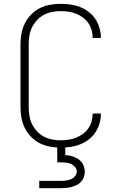

<svg xmlns="http://www.w3.org/2000/svg" viewBox="-20 -763 640 1003"><path d="M297 8Q269 8 241 3Q213 -2 187.5 -15Q162 -28 142 -48.5Q122 -69 109.5 -94.5Q97 -120 92 -148Q87 -176 87 -205V-530Q87 -559 92 -587Q97 -615 109.5 -640.5Q122 -666 142 -686.5Q162 -707 187.5 -720Q213 -733 241 -738Q269 -743 297 -743Q323 -743 348.5 -739.5Q374 -736 398 -726.5Q422 -717 443 -701Q464 -685 478 -664Q492 -643 499.5 -617.5Q507 -592 507 -567V-565H464V-566Q464 -587 458.5 -606.5Q453 -626 441 -643Q429 -660 412.5 -672Q396 -684 377 -691.5Q358 -699 338 -702Q318 -705 297 -705Q274 -705 251.5 -700.5Q229 -696 208.5 -685Q188 -674 172.5 -657Q157 -640 147 -619.5Q137 -599 133.5 -576Q130 -553 130 -530V-205Q130 -182 133.5 -159Q137 -136 147 -115.5Q157 -95 172.5 -78Q188 -61 208.5 -50Q229 -39 251.5 -34.5Q274 -30 297 -30Q318 -30 338 -33Q358 -36 377 -43.5Q396 -51 412.5 -63Q429 -75 441 -92Q453 -109 458.5 -128.5Q464 -148 464 -169V-170H507V-168Q507 -143 499.5 -117.5Q492 -92 478 -71Q464 -50 443 -34Q422 -18 398 -8.5Q374 1 348.5 4.5Q323 8 297 8ZM185 220V182H300Q313 182 326 180Q339 178 351 173Q363 168 372 157Q381 146 381 133Q381 120 372 109.5Q363 99 351 93.5Q339 88 326 86.5Q313 85 300 85H279V-30H321V47Q340 48 358 53.5Q376 59 391 69.5Q406 80 414.5 97.5Q423 115 423 133Q423 147 418.5 161Q414 175 404.5 185.5Q395 196 382.5 202.5Q370 209 356 213Q342 217 328 218.5Q314 220 300 220Z"/></svg>

Font: Iosevka Aile Extralight
Style: Regular
Weight: 200
Designer: Belleve Invis
Foundry: Belleve Invis
Version: Version 31.1.0; ttfautohint (v1.8.4)